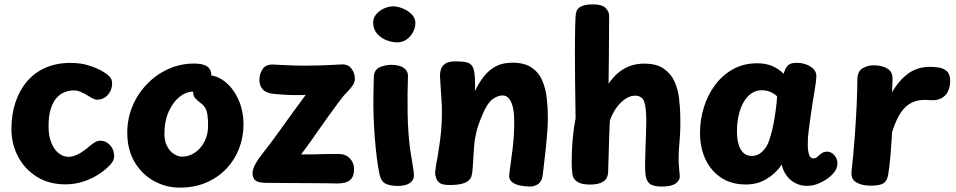

<svg xmlns="http://www.w3.org/2000/svg" viewBox="-20 -842 4377 879"><path d="M446.9 -516.9Q467.9 -505 480.6 -492.4Q493.3 -479.8 493.3 -460Q493.3 -429.6 473.8 -407.6Q454.3 -385.7 424.4 -385.7Q415 -385.7 402.5 -392.2Q390 -398.8 376.6 -407.4Q362 -416.1 347.7 -422.1Q333.4 -428 318.4 -428Q295.8 -428 275.2 -419.8Q254.6 -411.6 238.1 -392.6Q221.7 -373.6 212 -342.2Q202.3 -310.9 202.3 -263.9Q202.3 -219.1 215.2 -187.9Q228 -156.8 248.7 -140.4Q269.3 -124 292.9 -124Q311.6 -124 332.8 -133.7Q354 -143.4 378.6 -163.4Q393.3 -176.2 408.9 -187.1Q424.6 -197.9 437.6 -197.9Q464.9 -197.9 483.8 -177.6Q502.7 -157.2 502.7 -126.8Q502.7 -106.8 484.3 -87.2Q466 -67.6 443 -51.9Q409 -26.9 366.5 -12.4Q324 2 279.4 2Q204.8 2 149.2 -32.4Q93.7 -66.8 63 -124.4Q32.3 -182 32.3 -251.1Q32.3 -316.7 50.2 -371.8Q68 -426.9 102.7 -468.1Q137.3 -509.3 187.8 -531.7Q238.2 -554 302.4 -554Q350.8 -554 387.8 -541.9Q424.9 -529.9 446.9 -516.9Z M803.7 17Q739.3 17 684.2 -13.7Q629 -44.3 595.8 -100.9Q562.7 -157.4 562.7 -235Q562.7 -299.9 586.9 -357Q611.1 -414.1 653.7 -457.9Q696.2 -501.8 751.4 -526.4Q806.7 -551.1 868.7 -551.1Q910.7 -551.1 929.9 -536.8Q949.2 -522.6 947.7 -490Q946.9 -453.9 937.8 -437.7Q928.8 -421.6 914.1 -421Q903.2 -420.4 894.3 -420.8Q885.4 -421.2 872.4 -422Q837 -425.1 804.9 -400.8Q772.9 -376.4 752.8 -331.9Q732.7 -287.3 732.7 -229Q732.7 -196.6 744.9 -172.9Q757.1 -149.3 775.8 -137.2Q794.6 -125 813.7 -125Q845.1 -125 872.4 -143.3Q899.7 -161.7 916.2 -193.8Q932.7 -226 932.7 -267Q932.7 -299 929.2 -318.9Q925.8 -338.9 917.7 -350.9Q909.7 -362.9 896 -372.2Q881.4 -383.2 871.7 -394.7Q862 -406.1 865.1 -434.7Q869 -461.7 884.2 -479.8Q899.4 -498 926.7 -498Q972.8 -498 1010.7 -467.6Q1048.6 -437.2 1071.6 -386Q1094.7 -334.8 1094.7 -272Q1094.7 -213.4 1074.3 -161.3Q1054 -109.1 1015.7 -68.9Q977.3 -28.8 923.6 -5.9Q869.8 17 803.7 17Z M1230.6 -412.4Q1197.1 -416.3 1182.3 -433.4Q1167.6 -450.4 1167.6 -476Q1167.6 -503.1 1182.3 -525.6Q1197.1 -548 1230.6 -546.4Q1257.9 -545.2 1298.7 -543.3Q1339.6 -541.4 1373.6 -541.4Q1407.2 -541.4 1441.6 -542.4Q1475.9 -543.4 1502.9 -544.9Q1529.9 -546.4 1541.4 -546.9Q1573.1 -549.4 1588.9 -527.9Q1604.7 -506.4 1604.7 -482.4Q1604.7 -468.2 1597 -454.9Q1589.3 -441.6 1574.6 -426.6Q1562 -414 1552.9 -403.2Q1543.8 -392.3 1533.9 -378.7Q1524 -365 1507.6 -343Q1494.2 -324.9 1476.8 -300.5Q1459.3 -276.1 1439.8 -248.1Q1420.2 -220.1 1399.8 -191.2Q1379.3 -162.3 1358.4 -135.2Q1376.3 -135 1391.7 -135Q1407.1 -135 1421.8 -135.4Q1436.4 -135.8 1452.3 -136.3Q1468.1 -136.8 1487.5 -136.9Q1506.9 -137 1532 -137Q1561.9 -137 1581.4 -117Q1600.9 -97 1600.9 -69.1Q1600.9 -40 1589.9 -25.6Q1579 -11.1 1561.5 -6.6Q1544 -2 1524.9 -2Q1507.9 -3 1472.8 -3Q1437.8 -3 1395.3 -3.5Q1352.9 -4 1311.2 -4Q1269.6 -4 1237.3 -4.5Q1205.1 -5 1192.8 -5Q1160.8 -6 1148.6 -16.6Q1136.3 -27.1 1136.3 -49.4Q1136.3 -65.7 1147.1 -86.9Q1157.8 -108.2 1180.4 -137.1Q1197.8 -158.9 1217.1 -184.6Q1236.4 -210.2 1256.7 -238.4Q1276.9 -266.6 1297.6 -295.5Q1318.3 -324.4 1339.2 -352.8Q1360.1 -381.2 1379.8 -407.7Q1371 -406.7 1361.1 -406.7Q1351.1 -406.7 1341.6 -406.7Q1307.6 -406.7 1282.7 -408.2Q1257.9 -409.7 1230.6 -412.4Z M1691.3 -490.2Q1693.1 -522.1 1717.6 -533.7Q1742.1 -545.2 1773.3 -545.2Q1791.3 -545.2 1808.8 -540.3Q1826.3 -535.4 1837.5 -523.3Q1848.7 -511.2 1847.7 -490.2Q1846.4 -456.9 1845.9 -414.6Q1845.4 -372.3 1846.1 -326.9Q1846.7 -281.4 1849.7 -238.8Q1852.7 -196.1 1857.1 -162Q1864.4 -112.6 1869.7 -83.6Q1875 -54.7 1875 -37.7Q1875 -17.7 1856.5 -4.2Q1838 9.3 1798.9 9.3Q1776.8 9.3 1754.2 2.6Q1731.7 -4.1 1722.9 -26.3Q1717 -40.4 1711.2 -77Q1705.3 -113.6 1700.2 -163.3Q1695.1 -213 1692.2 -266.5Q1689.3 -320 1689.3 -368Q1689.3 -399.6 1689.8 -421.7Q1690.3 -443.9 1690.8 -460.2Q1691.3 -476.4 1691.3 -490.2ZM1688.4 -740Q1688.4 -759.9 1702.2 -776.4Q1716 -792.9 1737.4 -802.9Q1758.9 -813 1781.3 -813Q1799.2 -813 1822.4 -803.9Q1845.7 -794.9 1863.6 -777.7Q1881.6 -760.4 1881.6 -737.1Q1881.6 -715.1 1870.7 -694.6Q1859.8 -674.1 1841.1 -661.1Q1822.3 -648 1798.3 -648Q1775.7 -648 1750.2 -657.6Q1724.8 -667.1 1706.6 -687.4Q1688.4 -707.8 1688.4 -740Z M2405.7 12Q2382.2 12 2359.4 7.1Q2336.7 2.2 2322.7 -9.9Q2308.7 -22 2311.2 -43Q2319.2 -99.1 2326.7 -160.1Q2334.2 -221 2334.2 -287Q2334.2 -318.7 2329.2 -345.3Q2324.1 -371.9 2312.3 -388.4Q2300.4 -405 2280.2 -405Q2259.1 -405 2235.8 -388.4Q2212.6 -371.9 2192.2 -325Q2180.4 -297.8 2172.9 -277.3Q2165.3 -256.8 2161.2 -238.6Q2157.1 -220.4 2153.2 -200Q2152 -189 2150.3 -166.8Q2148.6 -144.6 2147.1 -119Q2145.7 -93.4 2143.9 -71.2Q2142.2 -49 2139.2 -38Q2133.2 -15.2 2108.2 -5.1Q2083.1 5 2041.2 5Q2007.6 5 1995.2 -3Q1982.9 -11 1977.2 -25.1Q1974.9 -30.9 1973.4 -37.9Q1972 -45 1972.6 -55.3Q1973.2 -65.7 1975.2 -79Q1986.2 -135 1994.7 -199.5Q2003.2 -264 2003.2 -333Q2003.2 -357 2000.9 -390Q1998.7 -423 1996.7 -453Q1994.7 -483 1994.2 -497Q1994.2 -508.3 1998.3 -523.4Q2002.3 -538.6 2017.3 -549.8Q2032.2 -561 2065.2 -561Q2105 -561 2122.8 -554.7Q2140.6 -548.3 2147.9 -526.6Q2150.1 -520.9 2151.8 -508.2Q2153.6 -495.6 2154.3 -479.6Q2155 -463.7 2155 -449.3Q2155 -435 2154.2 -425Q2172.3 -462.6 2195.1 -491.9Q2217.8 -521.2 2249.4 -538.1Q2281 -555 2325.2 -555Q2381.6 -555 2414.2 -532.5Q2446.9 -510 2462.7 -473Q2478.4 -436 2483.3 -391Q2488.2 -346 2488.2 -300Q2488.2 -274.8 2485.7 -239.8Q2483.2 -204.9 2479.3 -167.7Q2475.4 -130.6 2471.3 -97.6Q2467.2 -64.6 2465 -43Q2461.4 -11.9 2444.4 0.1Q2427.3 12 2405.7 12Z M2615 -766.2Q2615.8 -798.1 2635.9 -810.1Q2656 -822 2695 -822Q2735.8 -822 2752.3 -805.7Q2768.8 -789.3 2768.8 -767.8Q2768.6 -747.8 2768.4 -727.5Q2768.3 -707.2 2768.2 -676.4Q2768.1 -645.6 2767.6 -593.9Q2767.1 -542.3 2766.1 -458.7Q2785.8 -487.7 2809.7 -508.2Q2833.7 -528.7 2863.6 -539.7Q2893.4 -550.7 2929.1 -550.7Q2986.6 -550.7 3019.7 -527.1Q3052.8 -503.6 3068.4 -467.9Q3084.1 -432.2 3088.6 -393.2Q3093.1 -354.2 3094.1 -323.1Q3096.1 -248.9 3091.4 -199.9Q3086.8 -150.9 3086.8 -120Q3086.8 -92.9 3088.9 -72.3Q3091.1 -51.8 3092.1 -35.8Q3093.1 -16.8 3073.8 -2.4Q3054.4 12 3010.3 12Q2970.3 12 2954.3 -1.1Q2938.3 -14.2 2935 -43.8Q2933 -62.1 2933.4 -92.4Q2933.8 -122.7 2934.9 -157.6Q2936 -192.6 2937.4 -226.3Q2938.8 -260 2938.8 -285Q2938.8 -351.2 2928.8 -377.6Q2918.8 -404 2887.3 -404Q2864.6 -404 2842.1 -388.6Q2819.6 -373.1 2801.4 -347.7Q2783.3 -322.3 2772 -290Q2768.8 -226 2767.4 -164.8Q2766.1 -103.7 2764.1 -56.1Q2763.1 -23.9 2741.4 -10.4Q2719.8 3 2681.1 3Q2641.1 3 2622.2 -10.2Q2603.3 -23.3 2600.8 -43.4Q2597.4 -67.4 2597.3 -93.7Q2597.1 -120 2598.1 -145Q2599.7 -185 2603.4 -221.8Q2607.1 -258.6 2615.1 -299.7Q2613.6 -401.3 2612.8 -473.7Q2612 -546 2612 -594.8Q2612 -643.7 2612.5 -676Q2613 -708.3 2613.5 -729.1Q2614 -749.9 2615 -766.2Z M3184.7 -234Q3184.7 -294.6 3202.7 -351.6Q3220.7 -408.7 3254.4 -453.8Q3288.2 -499 3336.6 -525.7Q3385 -552.3 3446.6 -552.3Q3485.9 -552.3 3515.2 -539.7Q3544.6 -527.1 3568.1 -504.1Q3573.1 -526.1 3584.9 -540.3Q3596.8 -554.4 3627.6 -554.4Q3663.9 -554.4 3691.1 -536.9Q3718.3 -519.3 3717.3 -492.4Q3716.3 -465.3 3708 -418.7Q3699.7 -372 3693.7 -327Q3691.7 -313 3688.4 -291Q3685.2 -269 3682.7 -247.5Q3680.2 -226 3678.7 -211Q3677.9 -195.9 3678.2 -173.2Q3678.4 -150.6 3684.2 -133.6Q3690 -116.7 3704 -116.7Q3711.9 -116.7 3717.8 -120.8Q3723.7 -124.9 3730.1 -131.6Q3739.8 -139.4 3747.3 -143.6Q3754.9 -147.7 3767.2 -147.7Q3780.6 -147.7 3792.5 -138.3Q3804.4 -128.9 3810.7 -112.8Q3817 -96.7 3811.3 -77.2Q3806.7 -58.2 3785.1 -38.2Q3763.4 -18.1 3733.9 -4.6Q3704.4 9 3674.6 9Q3645.8 9 3621.8 -3.4Q3597.9 -15.8 3581.6 -37.5Q3565.2 -59.2 3558.7 -88.1Q3532.6 -48.8 3490.3 -23.1Q3448.1 2.6 3395 2.6Q3328.7 2.6 3281.8 -28.3Q3234.9 -59.2 3209.8 -112.6Q3184.7 -166 3184.7 -234ZM3353.9 -241.1Q3353.9 -209.2 3360.7 -183.7Q3367.6 -158.1 3382.4 -143.1Q3397.2 -128.1 3421.3 -128.1Q3440.8 -128.1 3456.1 -137.5Q3471.4 -146.9 3483.3 -163.4Q3495.2 -180 3502.3 -202Q3510 -225.4 3515.9 -250.4Q3521.9 -275.3 3526.1 -301.2Q3530.3 -327.1 3533.3 -352.3Q3536.3 -377.4 3537.6 -401.1Q3523.7 -414.1 3505.9 -421.5Q3488.1 -428.9 3467.7 -428.9Q3441 -428.9 3419.9 -414.3Q3398.8 -399.7 3384.1 -374Q3369.4 -348.3 3361.7 -314.3Q3353.9 -280.2 3353.9 -241.1Z M3905.1 -480Q3906.1 -516 3929.2 -529.5Q3952.2 -543 3979.1 -543Q4001.2 -543 4021.4 -537.3Q4041.7 -531.7 4054.4 -518Q4067.1 -504.3 4066.1 -480L4064.1 -419Q4094.2 -473 4136.9 -504.5Q4179.7 -536 4238.1 -536Q4257.8 -536 4278.9 -532.7Q4300 -529.4 4315.1 -515.7Q4330.1 -501.9 4330.1 -470Q4330.1 -446.6 4320.8 -425.4Q4311.6 -404.3 4290.7 -392.7Q4269.8 -381 4235.1 -383.6Q4202 -386.8 4176.2 -380.1Q4150.4 -373.4 4130.2 -356.2Q4109.9 -339 4093.8 -309.6Q4077.8 -280.2 4064.1 -237Q4061.9 -202.3 4060.1 -174.6Q4058.2 -146.9 4056.1 -124.1Q4054 -101.3 4051.8 -81.6Q4049.6 -61.8 4046.3 -43Q4041.2 -12.7 4023.8 -2.3Q4006.4 8 3965.1 8Q3926.6 8 3900.7 -6.8Q3874.9 -21.7 3878.4 -57Q3887.9 -142.1 3893.5 -220.4Q3899.1 -298.8 3902.1 -365.4Q3905.1 -432 3905.1 -480Z"/></svg>

Font: Playpen Sans
Style: Regular
Weight: 400
Designer: Laura Meseguer, Veronika Burian, José Scaglione, Kostas Bartsokas, Vera Evstafieva, Tom Grace, Yorlmar Campos
Foundry: TypeTogether
Version: Version 2.000